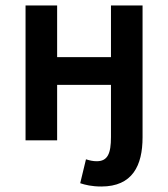

<svg xmlns="http://www.w3.org/2000/svg" viewBox="-20 -511 612 699"><path d="M73 0H188V-202H384V-12C384 48 372 76 332 76C318 76 306 73 293 69L272 156C290 162 314 168 349 168C462 168 499 92 499 -11V-491H384V-303H188V-491H73Z"/></svg>

Font: DAIFUKU Sans Semibold
Style: Regular
Weight: 600
Designer: Original font ‘Source Sans 3’ : Paul D. Hunt
Foundry: Daifuku
Version: Version 1.000